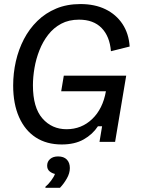

<svg xmlns="http://www.w3.org/2000/svg" viewBox="-20 -682 682 923"><path d="M276.7 12.5Q204.2 12.5 152.1 -21.2Q100 -55 71.7 -118.8Q43.3 -182.5 43.3 -270.8Q43.3 -330 56.2 -387.1Q69.2 -444.2 95 -493.8Q120.8 -543.3 159.6 -581.2Q198.3 -619.2 250 -640.8Q301.7 -662.5 366.7 -662.5Q435.8 -662.5 487.1 -637.5Q538.3 -612.5 568.8 -566.7Q599.2 -520.8 603.3 -458.3L513.3 -435.8Q507.5 -507.5 468.3 -547.5Q429.2 -587.5 360 -587.5Q310.8 -587.5 274.2 -567.9Q237.5 -548.3 211.7 -515Q185.8 -481.7 169.6 -440.4Q153.3 -399.2 145.8 -355.4Q138.3 -311.7 138.3 -271.7Q138.3 -165 183.8 -112.9Q229.2 -60.8 300 -60.8Q371.7 -60.8 422.9 -109.6Q474.2 -158.3 489.2 -243.3H274.2L286.7 -318.3H586.7L533.3 0H458.3L470.8 -75H450.8Q425 -35.8 382.1 -11.7Q339.2 12.5 276.7 12.5ZM198.3 220.8V215.8Q212.5 204.2 225.8 186.2Q239.2 168.3 244.2 154.2Q229.2 150.8 217.9 141.2Q206.7 131.7 206.7 114.2Q206.7 95 220.8 82.5Q235 70 259.2 70Q286.7 70 301.2 85Q315.8 100 315.8 125.8Q315.8 150.8 301.2 176.2Q286.7 201.7 268.3 220.8Z"/></svg>

Font: Familjen Grotesk
Style: Italic
Weight: 400
Italic angle: -9.46201°
Designer: Anders Wikstroem, Jonas Baeckman, Matilda Gysing, Kristian Moeller
Foundry: Familjen STHLM AB
Version: Version 2.000